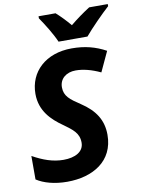

<svg xmlns="http://www.w3.org/2000/svg" viewBox="-101 -1001 792 1079"><g transform="rotate(-10 295.5 -462.0)"><path d="M194 10C341 10 462 -61 462 -211C462 -295 423 -355 344 -407C288 -444 256 -467 256 -518C256 -567 295 -598 348 -598C391 -598 438 -586 489 -562L542 -676C483 -708 423 -724 348 -724C199 -724 103 -633 103 -507C103 -409 165 -351 225 -309C276 -272 311 -248 311 -193C311 -140 260 -115 195 -115C135 -115 79 -135 20 -168V-34C61 -7 122 10 194 10ZM196 -922C223 -883 262 -821 282 -774H447C482 -816 552 -887 591 -922V-934H485C446 -909 411 -884 372 -852C349 -880 316 -914 293 -934H196Z"/></g></svg>

Font: BC Sans
Style: Bold Italic
Weight: 700
Italic angle: -12°
Designer: Monotype Design Team
Province of B.C.
Foundry: Monotype Imaging Inc.
Version: Version 2.000;GOOG;noto-source:20170915:90ef993387c0